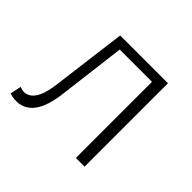

<svg xmlns="http://www.w3.org/2000/svg" viewBox="-130 -688 858 858"><g transform="rotate(45 298.5 -259.0)"><path d="M21 2 32 -50Q50 -44 56 -44Q122 -44 138 -168L184 -527H486V0H431V-481H227L187 -158Q166 9 63 9Q39 9 21 2Z"/></g></svg>

Font: Nebula Sans Light
Style: Regular
Weight: 300
Designer: Paul D. Hunt for Adobe (as Source Sans)
Foundry: Nebula Entertainment & Broadcasting LLC
Version: Version 1.010